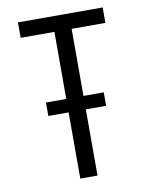

<svg xmlns="http://www.w3.org/2000/svg" viewBox="-83 -796 666 857"><g transform="rotate(-10 250.0 -367.5)"><path d="M211 0V-300H119V-361H211V-665H58V-735H442V-665H289V-361H381V-300H289V0Z"/></g></svg>

Font: Iosevka Custom
Style: Regular
Weight: 400
Monospace: yes
Designer: Belleve Invis
Foundry: Belleve Invis
Version: Version 32.5.0; ttfautohint (v1.8.4)